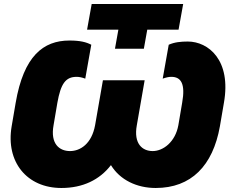

<svg xmlns="http://www.w3.org/2000/svg" viewBox="-20 -920 1143 957"><path d="M286 17C392 17 476 -23 533 -97C578 -23 662 17 756 17C933 17 1041 -94 1076 -290L1096 -407C1134 -621 1018 -713 916 -713C882 -713 850 -710 821 -697L791 -528C808 -534 821 -537 834 -537C882 -537 905 -503 888 -408L869 -296C854 -213 794 -167 741 -167C690 -167 645 -203 662 -296L701 -520H493L454 -296C437 -203 380 -167 329 -167C276 -167 230 -203 247 -296L266 -408C283 -503 307 -537 362 -537C375 -537 389 -534 405 -528L435 -697C410 -710 380 -718 326 -718C196 -718 98 -641 58 -407L38 -290C8 -113 114 17 286 17ZM553 -677H697L714 -772H870L893 -900H437L414 -772H570Z"/></svg>

Font: Fixel Display Black
Style: Italic
Weight: 900
Italic angle: -10°
Designer: AlfaBravo + MacPaw
Foundry: Kyrylo Tkachov, Marchela Mozhyna, Serhii Makarenko, Maria Weinstein, Zakhar Kryvoshyya
Version: Version 1.210;Glyphs 3.2 (3217)